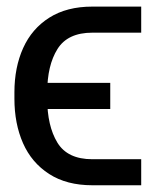

<svg xmlns="http://www.w3.org/2000/svg" viewBox="-20 -550 462 570"><path d="M399.2 -77.3V0H254.1Q177.8 0 125.9 -33.5Q73.9 -67 48.3 -125Q22.8 -183 22.8 -256.9V-276.2Q22.8 -349.8 48.7 -407.3Q74.6 -464.8 126.4 -497.6Q178.2 -530.4 254.1 -530.4H399.2V-453H254.1Q180.9 -453 150.6 -404.4Q120.2 -355.7 120.2 -276.2V-256.9Q120.2 -176.5 150.2 -126.9Q180.2 -77.3 254.1 -77.3ZM307.3 -226.5H47.7V-303.9H307.3Z"/></svg>

Font: Pretendard Variable
Style: Regular
Weight: 400
Designer: Base glyphs from Inter by Rasmus Andersson; Hangul glyphs from Noto Sans CJK(Source Han Sans) by Jang Soo-young and Kang
Foundry: Kil Hyung-jin
Version: Version 1.100;FEAKit 1.0